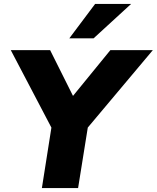

<svg xmlns="http://www.w3.org/2000/svg" viewBox="-20 -961 801 981"><path d="M194 0 251 -362 271 -255 35 -705H236L364 -449H335L544 -705H761L383 -255L437 -362L379 0ZM334 -765 466 -941H650L458 -765Z"/></svg>

Font: Nunito Sans 11pt Black
Style: Italic
Weight: 900
Italic angle: -9°
Version: Version 3.101;gftools[0.9.27]